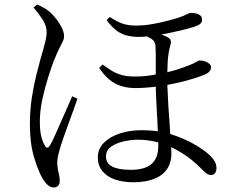

<svg xmlns="http://www.w3.org/2000/svg" viewBox="-20 -786 1040 848"><path d="M465 -711Q495 -691 520.5 -682Q546 -673 580 -673Q616 -673 655 -680Q694 -687 725 -695.5Q756 -704 769 -708Q794 -717 805 -723Q816 -729 824 -729Q837 -729 848 -726Q859 -723 865.5 -717Q872 -711 872 -700Q873 -691 868 -684.5Q863 -678 854 -674Q838 -667 806 -658.5Q774 -650 735 -642Q714 -637 693 -634Q698 -632 702 -630Q714 -626 724 -619Q733 -613 734.5 -605.5Q736 -598 732 -584Q724 -557 721 -519Q720 -495 719 -467Q744 -473 766 -480Q799 -491 821 -500Q841 -509 849.5 -514Q858 -519 861 -519Q867 -519 876 -517.5Q885 -516 893 -512Q901 -508 906.5 -502.5Q912 -497 912 -488Q912 -479 904.5 -470Q897 -461 878 -454Q843 -440 793 -427Q755 -418 719 -411Q720 -382 722 -350Q724 -303 728 -256Q730 -223 732 -194Q734 -193 736 -193Q794 -174 836 -150Q878 -126 900 -106Q918 -90 927 -75.5Q936 -61 936 -43Q936 -31 930 -22Q924 -13 912 -13Q901 -13 891.5 -20.5Q882 -28 871 -39Q826 -85 779 -113Q757 -126 736 -136Q737 -120 737 -109Q737 -66 716.5 -37.5Q696 -9 658.5 5Q621 19 569 19Q524 19 488.5 7Q453 -5 432.5 -30Q412 -55 412 -91Q412 -128 438.5 -155Q465 -182 509 -196.5Q553 -211 607 -211Q644 -211 677 -206Q676 -243 673 -286Q671 -329 669 -370Q669 -387 668 -403Q653 -401 638 -400Q609 -397 579 -397Q545 -397 516.5 -405.5Q488 -414 464 -433.5Q440 -453 418 -486L433 -501Q454 -486 473 -474Q492 -462 516.5 -455Q541 -448 576 -448Q613 -448 644 -453Q657 -455 668 -457Q668 -475 668 -493Q668 -520 668 -543Q668 -566 667 -580Q666 -604 648 -615Q638 -621 630 -625Q609 -623 593 -623Q562 -623 537 -630Q512 -637 491.5 -653.5Q471 -670 451 -697ZM128 -753 144 -766Q158 -760 172 -752.5Q186 -745 199 -734Q213 -722 228 -703Q243 -684 253 -663.5Q263 -643 263 -626Q263 -614 256.5 -601.5Q250 -589 240.5 -569.5Q231 -550 218 -518Q208 -492 193.5 -447Q179 -402 167.5 -349.5Q156 -297 156 -249Q156 -209 162 -184.5Q168 -160 177 -145Q182 -135 188 -134Q194 -133 200 -143Q208 -155 220.5 -183Q233 -211 248 -245Q263 -279 277 -310.5Q291 -342 299 -361L322 -350Q315 -329 304.5 -300Q294 -271 282.5 -240Q271 -209 262 -182.5Q253 -156 248 -141Q241 -118 237 -100Q233 -82 233 -70Q233 -46 238.5 -24.5Q244 -3 244 13Q244 26 237 34Q230 42 217 42Q204 42 192.5 32.5Q181 23 169 4Q150 -27 131 -89.5Q112 -152 112 -236Q112 -298 120.5 -354Q129 -410 140.5 -455Q152 -500 159 -526Q164 -543 170 -564Q176 -585 181 -606Q186 -627 186 -644Q186 -673 167 -701.5Q148 -730 128 -753ZM679 -157Q634 -169 589 -169Q559 -169 526 -161.5Q493 -154 470.5 -138Q448 -122 448 -95Q448 -65 475.5 -50.5Q503 -36 557 -36Q621 -36 650 -62.5Q679 -89 679 -140Q679 -148 679 -157Z"/></svg>

Font: Early Summer Mincho
Style: Regular
Weight: 400
Designer: GuiWonder
Version: Version 1.002